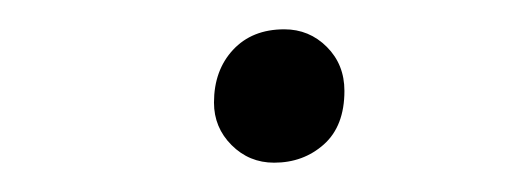

<svg xmlns="http://www.w3.org/2000/svg" viewBox="-20 -426 360 131"><path d="M167 -315Q150 -315 138 -327Q126 -339 126 -356Q126 -378 139 -392Q152 -406 174 -406Q191 -406 203 -394Q215 -382 215 -364Q215 -340 201 -327.5Q187 -315 167 -315Z"/></svg>

Font: Asap Expanded Expanded Light
Style: Italic
Weight: 300
Width: 7
Italic angle: -6°
Designer: Pablo Cosgaya
Foundry: Omnibus-Type
Version: Version 3.001; ttfautohint (v1.8.4.7-5d5b)